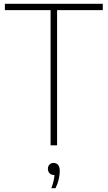

<svg xmlns="http://www.w3.org/2000/svg" viewBox="-20 -760 563 1004"><path d="M244.5 0V-707H5.5V-740H517.5V-707H278.5V0ZM248.5 224Q256.5 203 260.2 186.2Q264 169.5 265 155H261.5Q248 155 239.2 146Q230.5 137 230.5 123Q230.5 109.5 238.8 100.8Q247 92 259.5 92Q292.5 92 292.5 135Q292.5 153 287.2 176.8Q282 200.5 270.5 224Z"/></svg>

Font: Encode Sans Semi Condensed Thin
Style: Regular
Weight: 100
Width: 4
Designer: Multiple Designers
Foundry: Impallari Type
Version: Version 3.000; ttfautohint (v1.8.3) -l 8 -r 50 -G 200 -x 14 